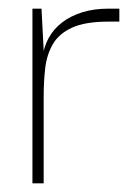

<svg xmlns="http://www.w3.org/2000/svg" viewBox="-20 -424 306 444"><path d="M55 0V-404H76L82 -288L81 -202V0ZM81 -202 78 -289Q81 -315 92.5 -336Q104 -357 123.5 -372Q143 -387 170 -395.5Q197 -404 231 -404H256V-374H231Q177 -374 146.5 -360Q116 -346 102 -321.5Q88 -297 84.5 -266Q81 -235 81 -202Z"/></svg>

Font: Darker Grotesque Light
Style: Regular
Weight: 300
Designer: Gabriel Lam
Foundry: TypeRant
Version: Version 1.000;gftools[0.9.28]